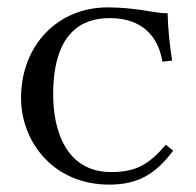

<svg xmlns="http://www.w3.org/2000/svg" viewBox="-20 -490 532 520"><path d="M276 10C354 10 402 -19 449 -82L429 -98C383 -44 348 -24 281 -24C160 -24 124 -135 124 -234C124 -402 202 -441 277 -441C364 -441 408 -393 420 -323L446 -326C440 -367 435 -409 434 -454C396 -454 351 -470 271 -470C139 -470 37 -370 37 -224C37 -109 122 10 276 10Z"/></svg>

Font: Linux Libertine O C
Style: Regular
Weight: 400
Designer: Philipp H. Poll
Foundry: Philipp H. Poll
Version: Version 4.0.3